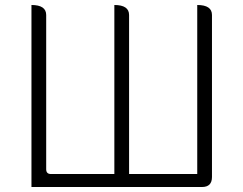

<svg xmlns="http://www.w3.org/2000/svg" viewBox="-20 -749 975 769"><path d="M106 0V-729Q165 -729 165 -689V-71Q165 -52 184 -52H438V-729Q497 -729 497 -689V-52H770V-729Q829 -729 829 -689V-40Q829 0 789 0Z"/></svg>

Font: Swei Half Moon CJK SC
Style: Light
Weight: 300
Version: Version 2.071